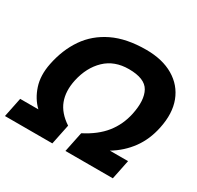

<svg xmlns="http://www.w3.org/2000/svg" viewBox="-168 -869 1070 1042"><g transform="rotate(30 366.5 -347.5)"><path d="M-19 0 6 -122H120Q77 -163 56.5 -225.5Q36 -288 52 -367Q72 -466 122.5 -539.5Q173 -613 258 -654Q343 -695 466 -695Q568 -695 637.5 -654Q707 -613 735 -539.5Q763 -466 742 -367Q725 -285 680.5 -224Q636 -163 568 -122H682L657 0H360L386 -126Q468 -168 513.5 -225Q559 -282 575 -357Q595 -452 566 -504.5Q537 -557 437 -557Q347 -557 290 -502.5Q233 -448 213 -357Q197 -282 218.5 -225Q240 -168 304 -126L278 0Z"/></g></svg>

Font: Kanit SemiBold
Style: Italic
Weight: 600
Italic angle: -12°
Designer: Katatrad Team
Foundry: CadsonDemak
Version: Version 2.000; ttfautohint (v1.8.3)